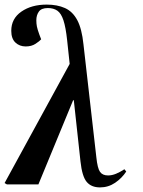

<svg xmlns="http://www.w3.org/2000/svg" viewBox="-55 -802 623 835"><path d="M380 13Q342 13 322 -11Q302 -35 295 -100L266 -366H263L112 0H-25L-35 -6L248 -524L237 -627Q231 -683 221 -713.5Q211 -744 194.5 -755.5Q178 -767 153 -767Q125 -767 114 -751.5Q103 -736 103 -714Q103 -699 105.5 -686.5Q108 -674 116 -652L124 -631Q117 -623 99.5 -611.5Q82 -600 57 -600Q30 -600 12 -617Q-6 -634 -6 -668Q-6 -721 38 -751.5Q82 -782 148 -782Q194 -782 227.5 -767Q261 -752 281 -714.5Q301 -677 308 -609L364 -118Q369 -70 380 -54.5Q391 -39 415 -39Q432 -39 450 -46.5Q468 -54 486 -66L494 -56Q475 -27 445.5 -7Q416 13 380 13Z"/></svg>

Font: Literata 72pt SemiBold
Style: Italic
Weight: 600
Italic angle: -2°
Designer: Latin by Veronika Burian and Jose Scaglione. Greek by Irene Vlachou. Cyrillic by Vera Evstafieva
Foundry: TypeTogether
Version: Version 3.002